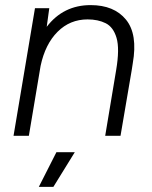

<svg xmlns="http://www.w3.org/2000/svg" viewBox="-20 -532 594 752"><path d="M33 0 117 -500H173L163 -427Q228 -512 335 -512Q427 -512 473.5 -455Q520 -398 500 -284L496 -258L452 0H392L435 -258Q449 -341 436.5 -383.5Q424 -426 394 -441Q364 -456 323 -456Q254 -456 205.5 -407.5Q157 -359 139 -274L93 0ZM132 200 201 64H273L189 200Z"/></svg>

Font: Figtree Light
Style: Italic
Weight: 300
Italic angle: -9.5°
Foundry: Erik Kennedy
Version: Version 2.001; ttfautohint (v1.8.4.7-5d5b);gftools[0.9.27]